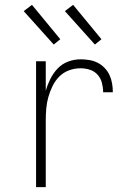

<svg xmlns="http://www.w3.org/2000/svg" viewBox="-20 -773 540 793"><path d="M129 0V-520H169V-398Q176 -423 188 -447Q200 -471 218 -490Q236 -509 261 -518.5Q286 -528 313 -528Q331 -528 349 -525Q367 -522 383 -514Q399 -506 412 -492.5Q425 -479 432.5 -462.5Q440 -446 443 -428Q446 -410 446 -392H406Q406 -411 401 -430.5Q396 -450 383 -464.5Q370 -479 351 -485Q332 -491 313 -491Q288 -491 265 -482.5Q242 -474 225 -457Q208 -440 197 -417.5Q186 -395 179.5 -371.5Q173 -348 171 -324Q169 -300 169 -276V0ZM372 -589 248 -727 282 -753 399 -611ZM202 -589 78 -727 112 -753 229 -611Z"/></svg>

Font: Iosevka Curly Extralight
Style: Regular
Weight: 200
Monospace: yes
Designer: Belleve Invis
Foundry: Belleve Invis
Version: Version 22.1.2; ttfautohint (v1.8.4)